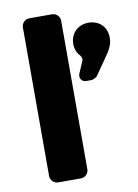

<svg xmlns="http://www.w3.org/2000/svg" viewBox="-84 -798 615 855"><g transform="rotate(-10 223.5 -371.0)"><path d="M74 -707V-35C74 -16 90 0 109 0H212C231 0 247 -16 247 -35V-707C247 -726 231 -742 212 -742H109C90 -742 74 -726 74 -707ZM365 -677C317 -677 282 -643 282 -595C282 -574 289 -554 304 -539C308 -535 312 -523 310 -517L286 -461C278 -442 290 -423 311 -423H334C342 -423 358 -431 362 -438L425 -529C438 -549 447 -570 447 -595C447 -648 409 -677 365 -677Z"/></g></svg>

Font: Trueno
Style: RoundBd
Weight: 700
Designer: Julieta Ulanovsky, Jasper
Foundry: Julieta Ulanovsky, Cannot Into Space Fonts
Version: Version 3.001